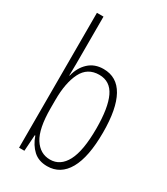

<svg xmlns="http://www.w3.org/2000/svg" viewBox="-191 -844 814 937"><g transform="rotate(30 216.0 -375.0)"><path d="M107 -494Q107 -477 106.5 -459.5Q106 -442 106 -428H108Q120 -478 153 -508.5Q186 -539 236 -539Q312 -539 350 -470.5Q388 -402 388 -269Q388 -131 348 -60.5Q308 10 233 10Q185 10 155 -17.5Q125 -45 109 -91H106L100 0H70V-760H107ZM232 -504Q166 -504 136.5 -445.5Q107 -387 107 -290V-243Q107 -129 140 -77Q173 -25 229 -25Q287 -25 318.5 -84.5Q350 -144 350 -269Q350 -386 322 -445Q294 -504 232 -504Z"/></g></svg>

Font: Noto Sans Myanmar UI ExtraCondensed ExtraLight
Style: Regular
Weight: 200
Width: 2
Designer: Monotype Design Team
Foundry: Monotype Imaging Inc.
Version: Version 2.103; ttfautohint (v1.8.4.7-5d5b)